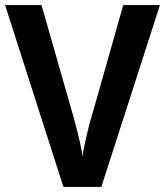

<svg xmlns="http://www.w3.org/2000/svg" viewBox="-20 -734 648 754"><path d="M608 -714 378 0H229L0 -714H143L268 -277Q273 -259 280.5 -230.5Q288 -202 294.5 -172.5Q301 -143 304 -120Q307 -143 313.5 -172Q320 -201 327 -230Q334 -259 340 -277L464 -714Z"/></svg>

Font: Noto Sans Display SemiBold
Style: Regular
Weight: 600
Designer: Monotype Design Team
Foundry: Monotype Imaging Inc.
Version: Version 2.003